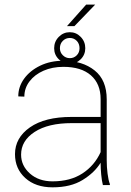

<svg xmlns="http://www.w3.org/2000/svg" viewBox="-20 -801 568 831"><path d="M425.3 0Q420.4 -19 418 -45.7Q415.5 -72.3 415.5 -96.7Q389.2 -53.7 337.6 -22Q286.1 9.8 207.5 9.8Q133.8 9.8 89.4 -30.5Q44.9 -70.8 44.9 -133.8Q44.9 -204.6 109.6 -249.8Q174.3 -294.9 289.1 -294.9H415.5V-372.1Q415.5 -438 373.5 -474.9Q331.5 -511.7 254.4 -511.7Q206.5 -511.7 168.2 -494.9Q129.9 -478 107.7 -448.7Q85.4 -419.4 85.4 -382.8L59.1 -383.8Q59.1 -425.3 84.2 -460.2Q109.4 -495.1 153.6 -516.6Q197.8 -538.1 254.4 -538.1Q336.9 -538.1 389.4 -496.3Q441.9 -454.6 441.9 -371.1V-106.4Q441.9 -78.1 445.6 -49.3Q449.2 -20.5 455.6 -4.4V0ZM207.5 -16.1Q284.2 -16.1 336.7 -50.3Q389.2 -84.5 415.5 -142.6V-268.1H290.5Q188.5 -268.1 129.9 -230Q71.3 -191.9 71.3 -131.8Q71.3 -84 109.4 -50Q147.5 -16.1 207.5 -16.1ZM270 -688 353 -781.2H392.1L302.2 -688ZM214.4 -592.3Q214.4 -621.1 234.4 -641.4Q254.4 -661.6 282.2 -661.6Q309.6 -661.6 329.3 -641.4Q349.1 -621.1 349.1 -592.3Q349.1 -564 329.3 -544.4Q309.6 -524.9 282.2 -524.9Q254.4 -524.9 234.4 -544.4Q214.4 -564 214.4 -592.3ZM239.3 -592.3Q239.3 -574.2 252 -561.8Q264.6 -549.3 282.2 -549.3Q299.8 -549.3 312 -561.5Q324.2 -573.7 324.2 -592.3Q324.2 -611.8 312 -624.3Q299.8 -636.7 282.2 -636.7Q264.6 -636.7 252 -624.3Q239.3 -611.8 239.3 -592.3Z"/></svg>

Font: Vazirmatn RD UI Thin
Style: Regular
Weight: 100
Designer: Saber Rastikerdar
Foundry: Saber Rastikerdar
Version: Version 33.003